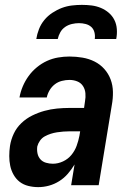

<svg xmlns="http://www.w3.org/2000/svg" viewBox="-20 -760 540 788"><path d="M137 8Q116 8 96 3Q76 -2 61 -13.5Q46 -25 36 -42.5Q26 -60 22 -79.5Q18 -99 18 -119.5Q18 -140 21 -161Q25 -187 36.5 -211.5Q48 -236 68 -255Q88 -274 112.5 -286Q137 -298 162.5 -305Q188 -312 214 -314.5Q240 -317 265 -317H325L329 -345Q332 -361 330.5 -377.5Q329 -394 320.5 -407Q312 -420 297 -426Q282 -432 265 -432Q250 -432 234 -428Q218 -424 205 -414Q192 -404 183.5 -389.5Q175 -375 172 -360H60Q64 -383 73.5 -405.5Q83 -428 97.5 -448Q112 -468 131.5 -484Q151 -500 173 -510Q195 -520 218.5 -524Q242 -528 265 -528Q292 -528 318.5 -523.5Q345 -519 368 -507.5Q391 -496 408 -477Q425 -458 434 -434Q443 -410 443.5 -383Q444 -356 439 -329L385 0H272L286 -85Q274 -65 258.5 -47Q243 -29 223 -16.5Q203 -4 181 2Q159 8 137 8ZM197 -88Q218 -88 238.5 -97.5Q259 -107 273 -124Q287 -141 294.5 -161.5Q302 -182 306 -203L309 -221H265Q253 -221 240 -220Q227 -219 214 -217Q201 -215 188.5 -211Q176 -207 164 -200.5Q152 -194 144 -182.5Q136 -171 133 -159Q131 -144 134 -130Q137 -116 146 -106Q155 -96 169 -92Q183 -88 197 -88ZM129 -600Q132 -620 140 -640.5Q148 -661 162 -678Q176 -695 195 -707.5Q214 -720 234 -727.5Q254 -735 275 -737.5Q296 -740 316 -740Q337 -740 356.5 -737.5Q376 -735 394 -727.5Q412 -720 426.5 -707.5Q441 -695 449.5 -678Q458 -661 459.5 -640.5Q461 -620 457 -600H369Q371 -614 367.5 -627.5Q364 -641 354.5 -649.5Q345 -658 331.5 -661.5Q318 -665 304 -665Q290 -665 275 -661.5Q260 -658 247.5 -649.5Q235 -641 227.5 -627.5Q220 -614 217 -600Z"/></svg>

Font: Iosevka SS04
Style: Bold Italic
Weight: 700
Italic angle: -9°
Monospace: yes
Designer: Belleve Invis
Foundry: Belleve Invis
Version: Version 19.0.0; ttfautohint (v1.8.4)